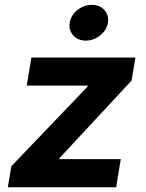

<svg xmlns="http://www.w3.org/2000/svg" viewBox="-20 -788 613 808"><path d="M12.9 0 27.9 -88.6 348.7 -423.7 349.4 -427.7H92.5L112 -545.9H549.9L533.7 -448.9L230 -122.2L229.3 -118.2H488.3L468.8 0ZM341.1 -617.1Q308 -617.1 288.2 -639.2Q268.3 -661.3 273.4 -692.3Q278.4 -723.9 305.8 -745.7Q333.1 -767.5 366.2 -767.5Q399.5 -767.5 419.4 -745.7Q439.2 -723.8 434 -692.3Q429 -661.3 401.7 -639.2Q374.4 -617.1 341.1 -617.1Z"/></svg>

Font: Adwaita Sans
Style: Italic
Weight: 400
Italic angle: -9.39999°
Designer: Rasmus Andersson
Foundry: rsms
Version: Version 4.001;git-9221beed3